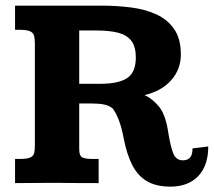

<svg xmlns="http://www.w3.org/2000/svg" viewBox="-20 -659 769 691"><path d="M593.3 12.7Q543 12.7 509.8 -6.3Q476.6 -25.4 456.5 -64Q436.5 -102.5 425.3 -160.6Q418 -199.7 408 -225.8Q397.9 -252 385.7 -268.6Q372.6 -279.3 354 -283Q335.4 -286.6 308.1 -286.6H265.1V-122.1Q265.1 -99.6 274.9 -93.3Q284.7 -86.9 313.5 -86.9H335V0Q298.8 0 262.7 -0.2Q226.6 -0.5 178.7 -1Q131.3 -1 99.6 -0.5Q67.9 0 34.2 0V-86.9H49.8Q78.1 -86.9 89.6 -92.5Q101.1 -98.1 103.3 -109.4Q105.5 -120.6 105.5 -136.7V-501.5Q105.5 -519.5 102.5 -530.5Q99.6 -541.5 87.6 -546.6Q75.7 -551.8 47.4 -551.8Q45.4 -551.8 41 -551.8Q36.6 -551.8 34.2 -551.8V-638.7H346.2Q399.4 -638.7 450.2 -632.3Q501 -626 541.7 -607.7Q582.5 -589.4 606.7 -554.4Q630.9 -519.5 630.9 -462.9Q630.9 -409.7 596.2 -370.4Q561.5 -331.1 500.5 -316.9Q529.8 -303.2 553.5 -273.7Q577.1 -244.1 586.4 -176.8Q594.7 -127.9 604.5 -105Q614.3 -82 638.2 -82Q655.3 -82 664.1 -92Q672.9 -102.1 672.9 -125L729.5 -131.8Q729.5 -62.5 693.1 -24.9Q656.7 12.7 593.3 12.7ZM265.1 -357.4H340.8Q406.2 -357.4 437.5 -377.9Q468.8 -398.4 468.8 -452.6Q468.8 -491.2 452.6 -512.2Q436.5 -533.2 404.8 -541.3Q373 -549.3 326.2 -549.3H265.1Z"/></svg>

Font: Kameron
Style: Bold
Weight: 700
Designer: Vernon Adams
Foundry: Vernon Adams
Version: Version 1.100